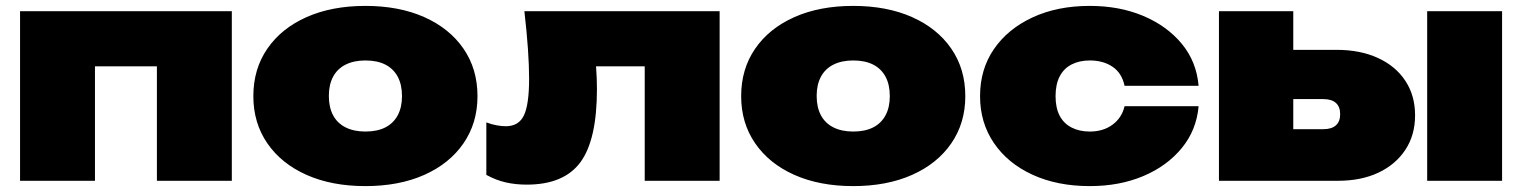

<svg xmlns="http://www.w3.org/2000/svg" viewBox="-20 -613 5161 651"><path d="M766 -575V0H512V-504L628 -388H186L302 -504V0H48V-575Z M1219 18Q1105 18 1019.5 -20Q934 -58 886.5 -127Q839 -196 839 -287Q839 -379 886.5 -448Q934 -517 1019.5 -555Q1105 -593 1219 -593Q1333 -593 1418.5 -555Q1504 -517 1551.5 -448Q1599 -379 1599 -287Q1599 -196 1551.5 -127Q1504 -58 1418.5 -20Q1333 18 1219 18ZM1219 -167Q1259 -167 1286.5 -181Q1314 -195 1328.5 -222Q1343 -249 1343 -287Q1343 -326 1328.5 -353Q1314 -380 1286.5 -394Q1259 -408 1219 -408Q1180 -408 1152 -394Q1124 -380 1109.5 -353Q1095 -326 1095 -288Q1095 -249 1109.5 -222Q1124 -195 1152 -181Q1180 -167 1219 -167Z M1758 -575H2420V0H2166V-504L2282 -388H1885L1992 -489Q1998 -431 2001 -388.5Q2004 -346 2004 -311Q2004 -139 1948 -63Q1892 13 1766 13Q1728 13 1695 5.5Q1662 -2 1629 -20V-198Q1647 -191 1664.5 -188Q1682 -185 1695 -185Q1739 -185 1756.5 -222Q1774 -259 1774 -346Q1774 -391 1770 -448Q1766 -505 1758 -575Z M2873 18Q2759 18 2673.5 -20Q2588 -58 2540.5 -127Q2493 -196 2493 -287Q2493 -379 2540.5 -448Q2588 -517 2673.5 -555Q2759 -593 2873 -593Q2987 -593 3072.5 -555Q3158 -517 3205.5 -448Q3253 -379 3253 -287Q3253 -196 3205.5 -127Q3158 -58 3072.5 -20Q2987 18 2873 18ZM2873 -167Q2913 -167 2940.5 -181Q2968 -195 2982.5 -222Q2997 -249 2997 -287Q2997 -326 2982.5 -353Q2968 -380 2940.5 -394Q2913 -408 2873 -408Q2834 -408 2806 -394Q2778 -380 2763.5 -353Q2749 -326 2749 -288Q2749 -249 2763.5 -222Q2778 -195 2806 -181Q2834 -167 2873 -167Z M4044 -253Q4037 -172 3987 -111Q3937 -50 3856.5 -16Q3776 18 3675 18Q3565 18 3481 -20.5Q3397 -59 3350 -128Q3303 -197 3303 -287Q3303 -378 3350 -446.5Q3397 -515 3481 -554Q3565 -593 3675 -593Q3776 -593 3856.5 -559Q3937 -525 3987 -464.5Q4037 -404 4044 -322H3793Q3784 -365 3752.5 -386.5Q3721 -408 3675 -408Q3640 -408 3613.5 -394.5Q3587 -381 3573 -354Q3559 -327 3559 -287Q3559 -247 3573 -220.5Q3587 -194 3613.5 -180.5Q3640 -167 3675 -167Q3721 -167 3752.5 -190.5Q3784 -214 3793 -253Z M4819 -575H5073V0H4819ZM4113 0V-575H4365V-60L4292 -175H4467Q4495 -175 4509.5 -188Q4524 -201 4524 -226Q4524 -251 4509.5 -264Q4495 -277 4467 -277H4287V-444H4512Q4592 -444 4652 -416.5Q4712 -389 4745 -339Q4778 -289 4778 -222Q4778 -155 4745 -105Q4712 -55 4653.5 -27.5Q4595 0 4516 0Z"/></svg>

Font: Unbounded Black
Style: Regular
Weight: 900
Designer: Luke Prowse, Jean-Baptiste Morizot, Fátima Lázaro, Florian Runge
Foundry: NaN
Version: Version 1.701;gftools[0.9.28.dev5+ged2979d]